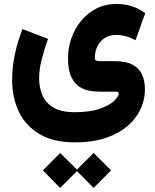

<svg xmlns="http://www.w3.org/2000/svg" viewBox="-20 -459 770 951"><path d="M277.8 298.8 361.3 380.9 443.8 298.8 530.3 384.8 443.8 471.7 361.3 388.7 277.8 471.7 192.4 384.8ZM350.6 246.1Q245.6 246.1 176.5 205.6Q107.4 165 73.7 95Q40 24.9 40 -64.5Q40 -124 53.2 -187.7Q66.4 -251.5 91.3 -314.9L217.8 -266.6Q199.2 -213.9 186.5 -164.1Q173.8 -114.3 173.8 -71.8Q173.8 -25.9 189.9 12.5Q206.1 50.8 244.6 73.7Q283.2 96.7 350.6 96.7Q425.8 96.7 473.9 79.8Q522 63 544.9 41Q567.9 19 567.9 3.9Q567.9 -4.9 555.2 -4.9H476.1Q453.1 -4.9 425.8 -9Q398.4 -13.2 373.5 -29.1Q348.6 -44.9 332.8 -78.6Q316.9 -112.3 316.9 -170.9Q316.9 -222.2 333.7 -270Q350.6 -317.9 382.1 -356.2Q413.6 -394.5 458 -417Q502.4 -439.5 557.1 -439.5Q637.2 -439.5 699.2 -394L651.4 -259.8Q624.5 -274.4 600.6 -280.3Q576.7 -286.1 558.1 -286.1Q507.3 -286.1 478.5 -253.4Q449.7 -220.7 449.7 -171.4Q449.7 -160.6 458 -158.4Q466.3 -156.2 476.1 -156.2H545.4Q603.5 -156.2 636.7 -138.4Q669.9 -120.6 683.8 -89.4Q697.8 -58.1 697.8 -18.1Q697.8 54.7 657.2 114.7Q616.7 174.8 539.3 210.4Q461.9 246.1 350.6 246.1Z"/></svg>

Font: Vazirmatn UI NL Black
Style: Regular
Weight: 900
Designer: Saber Rastikerdar
Foundry: Saber Rastikerdar
Version: Version 33.003